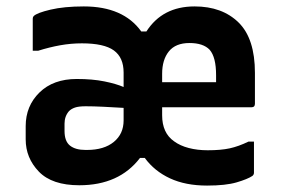

<svg xmlns="http://www.w3.org/2000/svg" viewBox="-20 -567 890 598"><path d="M241 -547Q364 -547 420 -469H436Q486 -547 586 -547Q672 -547 723 -497Q774 -447 774 -340V-244Q774 -233 764 -233H485V-208Q485 -153 522 -127Q541 -113 568 -106Q595 -99 627 -99Q668 -99 695.5 -105Q723 -111 754 -126H771V-29Q771 -23 766 -19Q751 -9 717 1Q683 11 625 11Q558 11 509.5 -11.5Q461 -34 431 -75H416Q351 10 227 10Q142 10 101 -32.5Q60 -75 60 -133V-174Q60 -237 103 -279Q146 -321 219 -321Q268 -321 305 -313.5Q342 -306 365 -296V-341Q365 -388 334.5 -410Q304 -432 235 -432Q201 -432 167.5 -426Q134 -420 99 -409H82V-509Q82 -514 85 -517Q95 -527 137.5 -537Q180 -547 241 -547ZM570 -433Q527 -433 506 -407Q485 -381 485 -337V-311H653V-333Q653 -389 633 -412Q613 -433 570 -433ZM246 -100H251Q304 -100 334.5 -125Q365 -150 365 -192V-231Q332 -233 301.5 -234.5Q271 -236 247 -236Q225 -236 213.5 -232Q202 -228 195 -221Q181 -205 181 -182V-159Q181 -127 198 -113.5Q215 -100 246 -100Z"/></svg>

Font: Recursive Sn Lnr St SmB
Style: Regular
Weight: 600
Version: Version 1.079;hotconv 1.0.112;makeotfexe 2.5.65598; ttfautoh